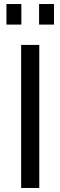

<svg xmlns="http://www.w3.org/2000/svg" viewBox="-20 -933 300 953"><path d="M12 -811V-913H86V-811ZM174 -811V-913H248V-811ZM85 0V-710H175V0Z"/></svg>

Font: Raleway-v4020 Medium
Style: Regular
Weight: 500
Designer: Matt McInerney, Pablo Impallari, Rodrigo Fuenzalida
Foundry: Matt McInerney, Pablo Impallari, Rodrigo Fuenzalida
Version: Version 4.020;PS 004.020;hotconv 1.0.88;makeotf.lib2.5.64775